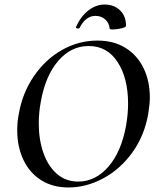

<svg xmlns="http://www.w3.org/2000/svg" viewBox="-20 -815 694 847"><path d="M56 -240Q56 -278 63 -313Q79 -405 129.5 -479Q180 -553 253.5 -594.5Q327 -636 410 -636Q482 -636 534 -603.5Q586 -571 613.5 -514Q641 -457 641 -385Q641 -357 634 -313Q617 -216 564 -142.5Q511 -69 436 -28.5Q361 12 282 12Q212 12 161 -20.5Q110 -53 83 -110.5Q56 -168 56 -240ZM536 -260Q545 -311 545 -358Q545 -470 499 -541Q453 -612 371 -612Q293 -612 236.5 -546Q180 -480 160 -366Q151 -318 151 -271Q151 -199 171.5 -140.5Q192 -82 231 -48Q270 -14 325 -14Q401 -14 458 -79.5Q515 -145 536 -260ZM401 -745Q358 -745 331 -692Q330 -689 325 -689Q321 -689 317.5 -691Q314 -693 315 -695Q336 -743 370 -769Q404 -795 441 -795Q483 -795 509.5 -769.5Q536 -744 536 -701Q536 -695 515.5 -690Q495 -685 477 -685Q464 -685 464 -688Q461 -715 443.5 -730Q426 -745 401 -745Z"/></svg>

Font: Cormorant Garamond SemiBold
Style: Italic
Weight: 600
Italic angle: -10°
Designer: Christian Thalmann (Catharsis Fonts)
Foundry: Catharsis Fonts
Version: Version 4.000